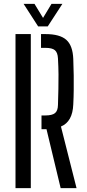

<svg xmlns="http://www.w3.org/2000/svg" viewBox="-20 -977 450 997"><path d="M295 0 221.5 -306H195.5V-377.5H215Q251 -377.5 265.8 -389.8Q280.5 -402 281 -432Q282.5 -477.5 283.2 -515.2Q284 -553 283.8 -590.8Q283.5 -628.5 281 -673.5Q279.5 -704 265.2 -716.2Q251 -728.5 216 -728.5H193V-800H216Q291 -800 324.5 -770Q358 -740 360.5 -670.5Q362.5 -623.5 362.8 -584.5Q363 -545.5 362.8 -509.8Q362.5 -474 360.5 -435Q357 -345 296.5 -320L377.5 0ZM60.5 0V-800H140V0ZM178 -840 102.5 -957H159L203.5 -884L247.5 -957H304L228 -840Z"/></svg>

Font: Big Shoulders Stencil Text Thin
Style: Regular
Weight: 400
Version: Version 2.001